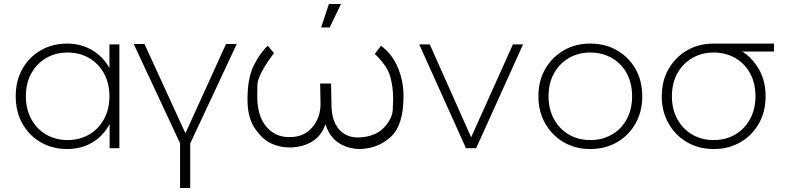

<svg xmlns="http://www.w3.org/2000/svg" viewBox="-20 -745 3960 965"><path d="M317 4Q244 4 185.5 -29.5Q127 -63 93 -123Q59 -183 59 -261Q59 -340 93 -399.5Q127 -459 185.5 -492.5Q244 -526 317 -526Q386 -526 441.5 -494Q497 -462 530 -403Q530 -403 530 -402V-522H580V0H531V-123Q531 -122 530 -120Q498 -60 442.5 -28Q387 4 317 4ZM320 -41Q380 -41 427.5 -68.5Q475 -96 502.5 -146Q530 -196 530 -261Q530 -327 502.5 -376.5Q475 -426 427.5 -453.5Q380 -481 320 -481Q260 -481 212.5 -453.5Q165 -426 137.5 -376.5Q110 -327 110 -261Q110 -196 137.5 -146Q165 -96 212.5 -68.5Q260 -41 320 -41Z M885 200V-25L652 -524H706L912 -75L1116 -524H1170L936 -24V200Z M1594 -607 1633 -725H1694L1637 -607ZM1895 -515Q1949 -476 1978.5 -408Q2008 -340 2008 -263Q2008 -258 2008 -253Q2006 -115 1946 -59Q1886 -3 1804 3Q1796 4 1788 4Q1740 4 1697 -18Q1654 -40 1630 -86Q1621 -102 1616 -121Q1611 -107 1605 -95Q1584 -53 1541.5 -29.5Q1499 -6 1445 -4Q1439 -4 1432 -4Q1389 -4 1345 -23Q1301 -42 1262.5 -97.5Q1224 -153 1224 -242Q1224 -248 1224 -255Q1225 -357 1257.5 -420Q1290 -483 1326 -515L1357 -478Q1274 -368 1273.5 -315.5Q1273 -263 1273 -261Q1273 -162 1318 -109Q1363 -56 1432 -56Q1434 -56 1437 -56Q1508 -56 1549.5 -105Q1591 -154 1591 -222Q1591 -223 1591 -225L1589 -325H1644L1646 -217Q1647 -138 1683 -96Q1719 -54 1779 -54Q1788 -54 1798 -55Q1872 -62 1912 -106Q1952 -150 1954 -193.5Q1956 -237 1956 -249Q1956 -307 1941.5 -360Q1927 -413 1864 -474Z M2322 0 2087 -522H2140L2348 -55L2558 -522H2609L2373 0Z M2947 4Q2872 4 2813.5 -30Q2755 -64 2720.5 -124Q2686 -184 2686 -261Q2686 -339 2720.5 -398.5Q2755 -458 2813.5 -492Q2872 -526 2947 -526Q3022 -526 3081 -492Q3140 -458 3174 -398.5Q3208 -339 3208 -261Q3208 -184 3174 -124Q3140 -64 3081 -30Q3022 4 2947 4ZM2947 -41Q3007 -41 3055 -68.5Q3103 -96 3130 -146Q3157 -196 3157 -261Q3157 -327 3130 -376.5Q3103 -426 3055 -453.5Q3007 -481 2947 -481Q2887 -481 2839.5 -453.5Q2792 -426 2764.5 -376.5Q2737 -327 2737 -261Q2737 -196 2764.5 -146Q2792 -96 2839.5 -68.5Q2887 -41 2947 -41Z M3567 4Q3492 4 3433.5 -30Q3375 -64 3340.5 -124Q3306 -184 3306 -261Q3306 -339 3340.5 -398.5Q3375 -458 3433.5 -492Q3492 -526 3567 -526H3569Q3570 -526 3571 -526H3582Q3583 -526 3583 -526H3591Q3592 -526 3592 -526H3615Q3615 -526 3616 -526H3624Q3624 -526 3625 -526H3631Q3631 -526 3632 -526H3652Q3652 -526 3653 -526H3661Q3662 -526 3663 -526H3669Q3670 -526 3670 -526H3870V-486H3711Q3752 -460 3781 -418Q3828 -352 3828 -261Q3828 -184 3794 -124Q3760 -64 3701 -30Q3642 4 3567 4ZM3567 -41Q3627 -41 3674.5 -68.5Q3722 -96 3749.5 -146Q3777 -196 3777 -261Q3777 -327 3750 -376.5Q3723 -426 3675 -453.5Q3627 -481 3567 -481Q3507 -481 3459.5 -453.5Q3412 -426 3384.5 -376.5Q3357 -327 3357 -261Q3357 -196 3384.5 -146Q3412 -96 3459.5 -68.5Q3507 -41 3567 -41Z"/></svg>

Font: Montserrat Z Light
Style: Regular
Weight: 300
Designer: Julieta Ulanovsky
Foundry: Julieta Ulanovsky
Version: Version 8.000